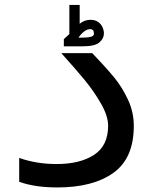

<svg xmlns="http://www.w3.org/2000/svg" viewBox="-20 -776 640 800"><path d="M60 -18.5V-118Q132 -92.5 215.5 -92.5Q313.5 -92.5 372 -130.8Q430.5 -169 430.5 -252Q430.5 -292.5 401 -344Q371.5 -395.5 333.5 -441.8Q295.5 -488 235.5 -554.5H364.5Q421 -495.5 455 -454.2Q489 -413 513.2 -361Q537.5 -309 537.5 -251.5Q537.5 -116.5 452.5 -55.8Q367.5 5 219 5Q125 5 60 -18.5ZM269 -634V-755.5H312V-677Q332 -693.5 357 -693.5Q376 -693.5 388.8 -684.5Q401.5 -675.5 407.2 -662.2Q413 -649 413 -637Q413 -615.5 394 -599.2Q375 -583 324.5 -583H246V-613Q253 -619 269 -634ZM371.5 -635Q371.5 -645.5 367.5 -650Q363.5 -654.5 355 -654.5Q343.5 -654.5 330.8 -645Q318 -635.5 307 -619L333.5 -619.5Q371.5 -620.5 371.5 -635Z"/></svg>

Font: JuliaMono SemiBoldItalic
Style: Regular
Weight: 600
Italic angle: -9°
Monospace: yes
Designer: cormullion
Foundry: corm
Version: Version 0.049; ttfautohint (v1.8.4)